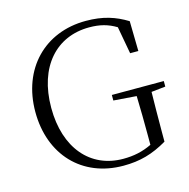

<svg xmlns="http://www.w3.org/2000/svg" viewBox="-110 -849 957 971"><g transform="rotate(-15 368.5 -363.5)"><path d="M454 -317 574 -308C576 -238 577 -171 577 -101V-52C529 -29 483 -19 427 -19C255 -19 141 -151 141 -362C141 -578 260 -706 431 -706C487 -706 529 -695 572 -669L598 -526H641L638 -683C576 -721 513 -742 423 -742C207 -742 58 -588 58 -363C58 -138 203 15 419 15C506 15 573 -4 650 -49V-100C650 -180 651 -247 652 -309L726 -317V-346H454Z"/></g></svg>

Font: Noto Serif TC Light
Style: Regular
Weight: 300
Designer: Ryoko NISHIZUKA 西塚涼子 (kana & ideographs); Frank Grießhammer (Latin, Greek & Cyrillic); Wenlong ZHANG 张文龙 (bopomofo); San
Foundry: Adobe
Version: Version 2.001;hotconv 1.1.0;makeotfexe 2.6.0